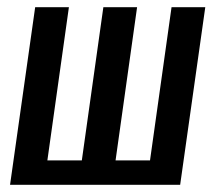

<svg xmlns="http://www.w3.org/2000/svg" viewBox="-20 -515 601 535"><path d="M8 0 78 -495H172L112 -68H208L268 -495H362L302 -68H398L458 -495H552L482 0Z"/></svg>

Font: Alumni Sans SemiBold
Style: Italic
Weight: 600
Italic angle: -8°
Version: Version 1.016